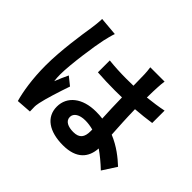

<svg xmlns="http://www.w3.org/2000/svg" viewBox="-174 -1042 1348 1348"><g transform="rotate(45 500.0 -368.0)"><path d="M148 -781C148 -750 143 -712 139 -684C127 -608 98 -421 98 -271C98 -137 117 -24 137 45L249 37C248 23 248 6 248 -4C247 -15 250 -36 253 -50C264 -104 296 -205 324 -286L263 -335C248 -302 232 -269 219 -234C216 -254 215 -278 215 -298C215 -397 247 -615 262 -681C266 -699 278 -749 286 -769ZM648 -166C648 -108 627 -76 566 -76C514 -76 474 -94 474 -134C474 -171 512 -194 568 -194C595 -194 622 -190 648 -183ZM961 -126C915 -169 853 -220 770 -254C766 -321 761 -400 759 -496C813 -500 865 -506 913 -513V-636C866 -626 814 -619 760 -613C760 -657 762 -694 763 -716C764 -737 766 -761 769 -780H627C630 -760 633 -730 633 -715C634 -694 634 -654 635 -605C612 -604 588 -604 565 -604C506 -604 449 -607 392 -613V-495C451 -491 507 -489 565 -489C588 -489 612 -489 636 -490C637 -420 640 -348 643 -287C623 -290 601 -291 578 -291C443 -291 358 -222 358 -121C358 -17 444 41 580 41C714 41 768 -27 774 -121C813 -94 853 -61 894 -22Z"/></g></svg>

Font: Genne Gothic Bold
Style: Regular
Weight: 700
Designer: Ryoko NISHIZUKA (kana & ideographs); Paul D. Hunt (Latin, Greek & Cyrillic); Wenlong ZHANG (bopomofo); Sandoll Communica
Foundry: Adobe Systems Incorporated
Version: Version 1.004;PS 1.004;hotconv 16.6.51;makeotf.lib2.5.65220